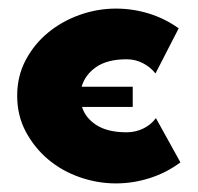

<svg xmlns="http://www.w3.org/2000/svg" viewBox="-20 -413 462 447"><path d="M250 -393Q289 -393 326.5 -381.5Q364 -370 396 -347L342 -242Q330 -257 312.5 -266Q295 -275 275 -275Q230 -275 204 -257Q178 -239 170 -211H289V-164H171Q179 -138 205 -121.5Q231 -105 275 -105Q295 -105 313 -113.5Q331 -122 343 -138L400 -35Q368 -11 329 1.5Q290 14 250 14Q207 14 165.5 -0.5Q124 -15 92 -42Q60 -69 40 -106.5Q20 -144 20 -190Q20 -236 40 -273.5Q60 -311 92.5 -337.5Q125 -364 166 -378.5Q207 -393 250 -393Z"/></svg>

Font: CAT Rhythmus
Style: Regular
Weight: 400
Designer: Peter Wiegel nach alter Vorlage
Foundry: Peter Wiegel
Version: 1.000